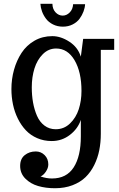

<svg xmlns="http://www.w3.org/2000/svg" viewBox="-20 -728 625 1009"><path d="M40 0ZM427.2 -706.1Q426.3 -687.5 418.9 -667.7Q411.6 -647.9 398.2 -629.6Q384.8 -611.3 361.8 -599.6Q338.9 -587.9 310.5 -587.9Q282.2 -587.9 259 -599.4Q235.8 -610.8 221.9 -629.4Q208 -647.9 200.7 -668.2Q193.4 -688.5 192.4 -708H255.4Q255.9 -680.2 272 -663.1Q288.1 -646 309.6 -646Q330.1 -646 346.4 -662.6Q362.8 -679.2 364.3 -706.1ZM269 261.2Q220.2 261.2 180.2 249.5Q140.1 237.8 113 210.4Q85.9 183.1 85.9 144Q85.9 106.4 110.1 87.2Q134.3 67.9 168 67.9Q195.3 67.9 214.6 87.2Q233.9 106.4 233.9 136.2Q233.9 155.3 220.7 174.6Q207.5 193.8 192.9 199.2Q224.1 210 252.9 210Q329.6 210 367.2 151.6Q404.8 93.3 404.8 -11.2V-98.1Q389.2 -51.3 347.2 -19Q305.2 13.2 252 13.2Q210.4 13.2 175.5 -2Q140.6 -17.1 116 -43.2Q91.3 -69.3 74 -104.2Q56.6 -139.2 48.3 -178.7Q40 -218.3 40 -259.8Q40 -312.5 53.7 -361.6Q67.4 -410.6 93.5 -450.4Q119.6 -490.2 161.4 -514.2Q203.1 -538.1 254.9 -538.1Q299.3 -538.1 344.2 -509Q389.2 -480 404.8 -430.2L417 -523.9H580.1V-465.8H509.8V-24.9Q509.8 20.5 501.7 61.3Q493.7 102.1 475.3 139.2Q457 176.3 429.7 202.9Q402.3 229.5 361.1 245.4Q319.8 261.2 269 261.2ZM272.9 -48.8Q316.4 -48.8 347.9 -79.1Q379.4 -109.4 393.8 -153.8Q408.2 -198.2 408.2 -250Q408.2 -349.6 371.8 -411.4Q335.4 -473.1 274.9 -473.1Q234.9 -473.1 205.1 -443.4Q175.3 -413.6 161.1 -368.2Q147 -322.8 147 -269Q147 -227.1 153.6 -189.7Q160.2 -152.3 174.3 -119.6Q188.5 -86.9 213.9 -67.9Q239.3 -48.8 272.9 -48.8Z"/></svg>

Font: Trocchi
Style: Regular
Weight: 400
Designer: vernon adams
Version: Version 1.0; ttfautohint (v0.8) -l 6 -r 50 -G 100